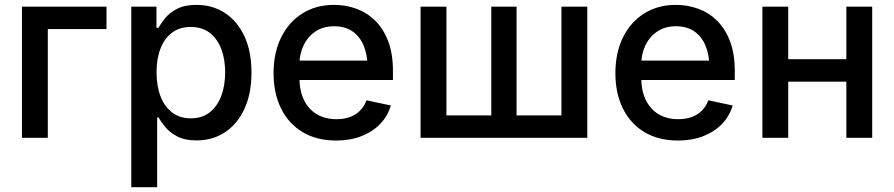

<svg xmlns="http://www.w3.org/2000/svg" viewBox="-20 -570 3698 794"><path d="M420.4 -542.5V-449.7H177.7V0H70.8V-542.5Z M522.9 204.1V-542.5H627V-455.1H635.3Q645.5 -473.6 663.6 -495.6Q681.6 -517.6 712.6 -533.7Q743.7 -549.8 792.5 -549.8Q858.4 -549.8 909.7 -516.6Q960.9 -483.4 990.5 -420.7Q1020 -357.9 1020 -270Q1020 -183.1 991 -120.1Q961.9 -57.1 910.6 -23.2Q859.4 10.7 792.5 10.7Q745.1 10.7 713.9 -5.4Q682.6 -21.5 664.3 -43.7Q646 -65.9 635.3 -84.5H629.9V204.1ZM769 -80.6Q815.4 -80.6 847.2 -105.5Q878.9 -130.4 895 -173.3Q911.1 -216.3 911.1 -271Q911.1 -325.2 895 -367.4Q878.9 -409.7 847.4 -434.1Q815.9 -458.5 769 -458.5Q723.1 -458.5 691.7 -435.1Q660.2 -411.6 643.8 -369.6Q627.4 -327.6 627.4 -271Q627.4 -214.4 644 -171.4Q660.6 -128.4 692.4 -104.5Q724.1 -80.6 769 -80.6Z M1370.1 11.2Q1290 11.2 1231.9 -23.4Q1173.8 -58.1 1142.6 -120.8Q1111.3 -183.6 1111.3 -267.6Q1111.3 -351.1 1142.3 -414.6Q1173.3 -478 1229.7 -513.9Q1286.1 -549.8 1361.3 -549.8Q1409.2 -549.8 1452.9 -534.2Q1496.6 -518.6 1530.8 -485.4Q1564.9 -452.1 1585 -400.4Q1605 -348.6 1605 -276.4V-239.3H1169.9V-319.3H1549.8L1500 -293Q1500 -342.8 1484.1 -380.9Q1468.3 -418.9 1437.7 -440.2Q1407.2 -461.4 1361.8 -461.4Q1316.4 -461.4 1284.4 -439.7Q1252.4 -418 1235.4 -382.1Q1218.3 -346.2 1218.3 -303.2V-250Q1218.3 -194.8 1237.3 -156Q1256.3 -117.2 1290.8 -97.2Q1325.2 -77.1 1371.1 -77.1Q1401.9 -77.1 1426.5 -85.9Q1451.2 -94.7 1468.8 -112.3Q1486.3 -129.9 1495.6 -155.3L1596.2 -133.8Q1584 -90.8 1552.7 -58.1Q1521.5 -25.4 1475.1 -7.1Q1428.7 11.2 1370.1 11.2Z M1719.2 -542.5H1826.2V-92.8H2011.7V-542.5H2116.2V-92.8H2301.8V-542.5H2408.7V0H1719.2Z M2783.7 11.2Q2703.6 11.2 2645.5 -23.4Q2587.4 -58.1 2556.2 -120.8Q2524.9 -183.6 2524.9 -267.6Q2524.9 -351.1 2555.9 -414.6Q2586.9 -478 2643.3 -513.9Q2699.7 -549.8 2774.9 -549.8Q2822.8 -549.8 2866.5 -534.2Q2910.2 -518.6 2944.3 -485.4Q2978.5 -452.1 2998.5 -400.4Q3018.6 -348.6 3018.6 -276.4V-239.3H2583.5V-319.3H2963.4L2913.6 -293Q2913.6 -342.8 2897.7 -380.9Q2881.8 -418.9 2851.3 -440.2Q2820.8 -461.4 2775.4 -461.4Q2730 -461.4 2698 -439.7Q2666 -418 2648.9 -382.1Q2631.8 -346.2 2631.8 -303.2V-250Q2631.8 -194.8 2650.9 -156Q2669.9 -117.2 2704.3 -97.2Q2738.8 -77.1 2784.7 -77.1Q2815.4 -77.1 2840.1 -85.9Q2864.7 -94.7 2882.3 -112.3Q2899.9 -129.9 2909.2 -155.3L3009.8 -133.8Q2997.6 -90.8 2966.3 -58.1Q2935.1 -25.4 2888.7 -7.1Q2842.3 11.2 2783.7 11.2Z M3506.8 -325.2V-232.4H3211.9V-325.2ZM3239.7 -542.5V0H3132.8V-542.5ZM3586.9 -542.5V0H3480V-542.5Z"/></svg>

Font: Inter 16pt Medium
Style: Regular
Weight: 500
Version: Version 4.001;git-66647c0bb